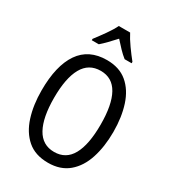

<svg xmlns="http://www.w3.org/2000/svg" viewBox="-224 -1112 1067 1189"><g transform="rotate(30 309.5 -517.5)"><path d="M567 -409Q567 -304 540 -220.5Q513 -137 456 -89Q399 -41 311 -41Q219 -41 162.5 -90Q106 -139 79.5 -222.5Q53 -306 53 -410Q53 -587 117.5 -681Q182 -775 311 -775Q400 -775 456.5 -727.5Q513 -680 540 -597Q567 -514 567 -409ZM143 -409Q143 -268 184.5 -193Q226 -118 310 -118Q394 -118 435 -192Q476 -266 476 -409Q476 -551 435 -624.5Q394 -698 311 -698Q226 -698 184.5 -624Q143 -550 143 -409ZM349 -994Q366 -960 396 -918Q426 -876 452 -844V-834H402Q379 -852 356 -876Q333 -900 309 -927Q284 -900 260.5 -875.5Q237 -851 217 -834H167V-844Q194 -879 223 -920Q252 -961 268 -994Z"/></g></svg>

Font: Noto Sans Tamil UI Condensed
Style: Regular
Weight: 400
Width: 3
Designer: Jelle Bosma - Monotype Design Team
Foundry: Monotype Imaging Inc.
Version: Version 2.004; ttfautohint (v1.8.4.7-5d5b)